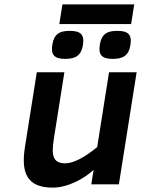

<svg xmlns="http://www.w3.org/2000/svg" viewBox="-20 -842 644 877"><path d="M220.6 15C290.8 15 364.8 -26.3 407.5 -66L397 0H523L604.1 -512H478.1L423.9 -170C363.4 -120.7 314.5 -96 277.2 -96C207.7 -96 217.6 -155 229.4 -230L274.1 -512H148.1L93.9 -170C75.3 -52.6 103.2 15 220.6 15ZM515 -701C466.2 -701 443.4 -684.4 435.9 -637C428.6 -591.2 445.6 -573 494.8 -573C542.8 -573 568.3 -588.8 575.9 -637C583.5 -685.3 564.2 -701 515 -701ZM298 -701C249.2 -701 226.4 -684.4 218.9 -637C211.6 -591.2 228.6 -573 277.8 -573C325.8 -573 351.3 -588.8 358.9 -637C366.5 -685.3 347.2 -701 298 -701ZM250.9 -732H578.9L593.2 -822H265.2Z"/></svg>

Font: Fog Sans
Style: It
Weight: 700
Foundry: Intel Corporation
Version: Version 1.00